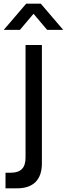

<svg xmlns="http://www.w3.org/2000/svg" viewBox="-40 -785 364 1045"><path d="M68.5 -622.5H-19.5L102.5 -765H182L304 -622.5H216.5L142.5 -710ZM-10 240V155H19Q59 155 79 135.2Q99 115.5 99 73.5V-540H188V104Q188 171 153.5 205.5Q119 240 52.5 240Z"/></svg>

Font: CCSD_manrope Medium
Style: Regular
Weight: 500
Designer: Mikhail Sharanda
Foundry: Mikhail Sharanda
Version: Version 4.503